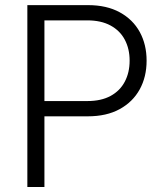

<svg xmlns="http://www.w3.org/2000/svg" viewBox="-20 -748 656 768"><path d="M89.4 0V-727.5H332Q406.7 -727.5 459.2 -698.7Q511.7 -669.9 539.1 -619.9Q566.4 -569.8 566.4 -505.4Q566.4 -440.4 538.8 -390.4Q511.2 -340.3 458.7 -311.5Q406.2 -282.7 331.1 -282.7H135.7V-343.8H329.6Q384.8 -343.8 422.4 -364.3Q460 -384.8 479.2 -421.4Q498.5 -458 498.5 -505.4Q498.5 -552.7 479.2 -589.1Q460 -625.5 422.1 -646Q384.3 -666.5 329.1 -666.5H157.7V0Z"/></svg>

Font: Inter 20pt Light
Style: Regular
Weight: 300
Version: Version 4.001;git-66647c0bb